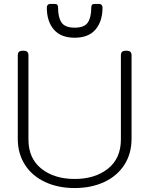

<svg xmlns="http://www.w3.org/2000/svg" viewBox="-20 -937 756 972"><path d="M217 -899Q217 -907 221.5 -912Q226 -917 233 -917H257Q267 -917 270.5 -912.5Q274 -908 274 -898Q274 -849 291.5 -823Q309 -797 358 -797Q407 -797 424.5 -823Q442 -849 442 -898Q442 -908 445.5 -912.5Q449 -917 459 -917H483Q490 -917 494.5 -912Q499 -907 499 -899Q499 -829 463.5 -787.5Q428 -746 358 -746Q288 -746 252.5 -787.5Q217 -829 217 -899ZM70 -235V-657Q70 -680 93 -680H101Q124 -680 124 -657V-231Q124 -135 189.5 -83Q255 -31 358 -31Q461 -31 526.5 -83Q592 -135 592 -231V-657Q592 -680 615 -680H623Q646 -680 646 -657V-235Q646 -159 609.5 -102.5Q573 -46 507.5 -15.5Q442 15 358 15Q274 15 208.5 -15.5Q143 -46 106.5 -102.5Q70 -159 70 -235Z"/></svg>

Font: Mitr ExtraLight
Style: Regular
Weight: 275
Designer: Thanarat Vachiruckul
Foundry: Cadson Demak Co.,Ltd.
Version: Version 1.001